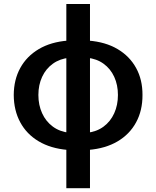

<svg xmlns="http://www.w3.org/2000/svg" viewBox="-20 -759 800 983"><path d="M326 8.5Q239.3 1.1 177.7 -35.7Q116.1 -72.4 83.5 -133.2Q50.8 -193.9 50.4 -272.7Q50.8 -350.9 83.8 -411Q116.8 -471.2 178.8 -507.8Q240.8 -544.4 327.4 -551.1H432.9Q519.9 -544.4 581.9 -507.8Q643.8 -471.2 676.8 -411Q709.9 -350.9 709.5 -272.7Q709.9 -193.5 676.8 -132.6Q643.8 -71.7 582 -35.2Q520.2 1.4 432.9 8.5ZM319.6 204.5V-738.6H440.7V204.5ZM425.4 -79.2Q474.8 -84.5 510.3 -110.8Q545.8 -137.1 564.8 -179.2Q583.8 -221.2 583.8 -272.7Q583.8 -324.2 564.8 -365.6Q545.8 -407 510.3 -432.7Q474.8 -458.5 425.4 -463.4H335.6Q286.2 -458.5 250.5 -432.7Q214.8 -407 195.7 -365.6Q176.5 -324.2 176.5 -272.7Q176.5 -221.2 195.7 -179.2Q214.8 -137.1 250.5 -110.8Q286.2 -84.5 335.6 -79.2Z"/></svg>

Font: InterMG SemiBold
Style: Regular
Weight: 600
Designer: Rasmus Andersson
Foundry: rsms
Version: Version 3.019;December 26, 2023;FontCreator 15.0.0.2955 64-b